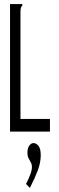

<svg xmlns="http://www.w3.org/2000/svg" viewBox="-20 -643 290 938"><path d="M29 -623H89V-616Q83 -610 81.5 -603Q80 -596 80 -579V-62H224V0H29ZM126 275 107 256Q119 233 127.5 211Q136 189 136 172Q136 160 130.5 150.5Q125 141 119.5 130Q114 119 114 103Q114 81 123 68.5Q132 56 144 56Q156 56 167.5 69Q179 82 179 115Q179 151 165 188.5Q151 226 126 275Z"/></svg>

Font: Inconsolata UltraCondensed
Style: Regular
Weight: 400
Width: 1
Monospace: yes
Designer: Raph Levien, Cyreal, Brenton Simpson
Foundry: Raph Levien, Cyreal, Google
Version: Version 3.000; ttfautohint (v1.8.2.53-6de2)